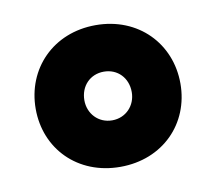

<svg xmlns="http://www.w3.org/2000/svg" viewBox="-49 -771 493 439"><g transform="rotate(-10 198.0 -551.5)"><path d="M198 -387C297 -387 366 -458 366 -551C366 -644 297 -716 198 -716C99 -716 30 -644 30 -551C30 -458 99 -387 198 -387ZM143 -551C143 -584 166 -608 198 -608C230 -608 253 -584 253 -551C253 -520 230 -495 198 -495C166 -495 143 -520 143 -551Z"/></g></svg>

Font: MV Cash
Style: Bold
Weight: 700
Designer: Rodrigo Fuenzalida
Foundry: fragTYPE
Version: Version 1.100;Glyphs 3.1.2 (3151)